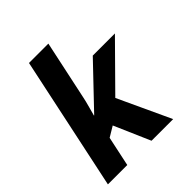

<svg xmlns="http://www.w3.org/2000/svg" viewBox="-207 -895 1030 1030"><g transform="rotate(-45 308.5 -380.0)"><path d="M449.2 -545.9H617.2L374 -299.8L513.2 0H349.1L259.8 -205.1L201.2 -169.9L165 0H18.1L179.2 -759.8H326.2L253.9 -420.9Q250 -400.9 239.7 -363.8L226.1 -314H228Z"/></g></svg>

Font: TypoPRO Open Sans
Style: Bold Italic
Weight: 700
Italic angle: -12°
Foundry: Ascender Corporation
Version: Version 1.10